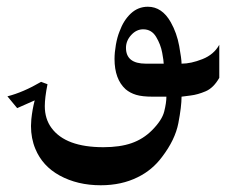

<svg xmlns="http://www.w3.org/2000/svg" viewBox="-20 -287 701 570"><path d="M631 -154V-56Q614 -26 590.5 -16Q567 -6 546 -3.5Q525 -1 519 0Q519 29 509.5 78.5Q500 128 461 179Q432 218 389 239Q341 263 279 263Q210 263 157 234Q106 206 85 155Q72 124 72 87L73 67Q76 38 83 11L31 34L2 -1Q49 -13 102 -44L121 -37Q113 3 113 28Q113 66 133 93Q175 150 287 150Q336 150 370.5 138Q405 126 431 100Q461 70 467.5 44Q474 18 474 0H433Q402 0 384 -5.5Q366 -11 353 -22Q320 -52 320 -112Q320 -131 324 -154Q328 -177 335 -194Q347 -227 368.5 -247Q390 -267 419 -267Q461 -267 487 -221Q505 -189 512 -150.5Q519 -112 519 -98Q547 -98 581 -111.5Q615 -125 631 -154ZM466 -98Q466 -106 461.5 -130.5Q457 -155 443.5 -177.5Q430 -200 405 -200Q385 -200 369.5 -183Q354 -166 354 -145Q354 -98 413 -98Z"/></svg>

Font: Mirza
Style: Regular
Weight: 400
Designer: Arabic design by Kourosh Beigpour, Latin design by Eduardo Tunni, engineering by Lasse Fister
Version: Version 1.0010g